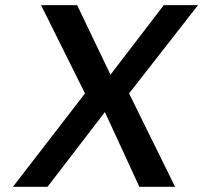

<svg xmlns="http://www.w3.org/2000/svg" viewBox="-20 -720 783 740"><path d="M277.3 -700.2 405.8 -432.1 611.3 -700.2H743.2L477.5 -359.9L654.8 0H517.1L384.3 -288.1L163.1 0H29.8L307.6 -359.9L138.2 -700.2Z"/></svg>

Font: Fivo Sans Med
Style: Regular
Weight: 450
Designer: Alexander Slobzheninov
Foundry: Alexander Slobzheninov
Version: 1.0